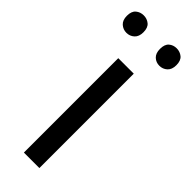

<svg xmlns="http://www.w3.org/2000/svg" viewBox="-256 -751 771 771"><g transform="rotate(45 129.5 -365.0)"><path d="M173 0H85V-536H173ZM-11 -681Q-11 -707 3 -718.5Q17 -730 36 -730Q55 -730 69 -718.5Q83 -707 83 -681Q83 -656 69 -643.5Q55 -631 36 -631Q17 -631 3 -643.5Q-11 -656 -11 -681ZM177 -681Q177 -707 190.5 -718.5Q204 -730 223 -730Q242 -730 256 -718.5Q270 -707 270 -681Q270 -656 256 -643.5Q242 -631 223 -631Q204 -631 190.5 -643.5Q177 -656 177 -681Z"/></g></svg>

Font: Noto Sans Pau Cin Hau
Style: Regular
Weight: 400
Designer: Monotype Design Team
Foundry: Monotype Imaging Inc.
Version: Version 2.002; ttfautohint (v1.8.4.7-5d5b)